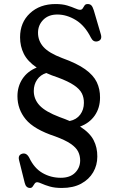

<svg xmlns="http://www.w3.org/2000/svg" viewBox="-20 -733 586 952"><path d="M165 170.5Q156.5 170.5 151.8 177.5Q147 184.5 142.2 191.8Q137.5 199 129 199Q108.5 199 102.5 173.5L74.5 61Q68 35.5 90.5 29Q111.5 23.5 125 49Q149.5 101 190.8 124.8Q232 148.5 281.5 148.5Q327 148.5 352 123.8Q377 99 377.5 63.5Q377.5 39 367.5 18.8Q357.5 -1.5 330.5 -20Q303.5 -38.5 253 -57Q148.5 -91.5 107.5 -141.5Q66.5 -191.5 66.5 -256Q66.5 -304 91.2 -341.8Q116 -379.5 162 -398Q117 -428.5 98.2 -466Q79.5 -503.5 79.5 -548Q79.5 -621.5 128.5 -667.2Q177.5 -713 255.5 -713Q289 -713 313 -705.8Q337 -698.5 352.5 -691.5Q368 -684.5 377 -684.5Q386 -684.5 390.2 -691.5Q394.5 -698.5 399.2 -705.8Q404 -713 414.5 -713Q426.5 -713 433 -706.2Q439.5 -699.5 445 -682L479.5 -564.5Q489 -534.5 463.5 -528Q442.5 -523 431 -546Q401 -606 356 -633.5Q311 -661 264 -661Q220.5 -661 194.5 -634.8Q168.5 -608.5 168.5 -570.5Q168.5 -530.5 195.5 -500.2Q222.5 -470 288.5 -445Q361 -419 402 -389.8Q443 -360.5 459.8 -325.8Q476.5 -291 476 -249Q476 -198 449.8 -160.2Q423.5 -122.5 377 -105.5Q425.5 -74.5 444.2 -38Q463 -1.5 462.5 43.5Q462.5 86 442 121.2Q421.5 156.5 382.2 177.8Q343 199 286.5 199Q251.5 199 226.8 191.8Q202 184.5 186.8 177.5Q171.5 170.5 165 170.5ZM275.5 -152.5Q302.5 -143 325.5 -133Q359.5 -140 377.8 -164.8Q396 -189.5 396 -222.5Q396.5 -248.5 386 -269.8Q375.5 -291 347.2 -310.2Q319 -329.5 266.5 -349Q235.5 -359 209.5 -371Q180.5 -362 164 -338Q147.5 -314 147.5 -282Q147.5 -241 176.5 -210Q205.5 -179 275.5 -152.5Z"/></svg>

Font: Fraunces 72pt S100
Style: Regular
Weight: 400
Version: Version 1.000; ttfautohint (v1.8.3)